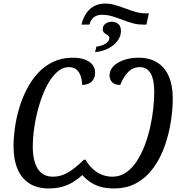

<svg xmlns="http://www.w3.org/2000/svg" viewBox="-20 -1048 1022 1078"><path d="M253 10Q189 10 145 -18Q101 -46 78.5 -99Q56 -152 56 -228Q56 -275 63.5 -329.5Q71 -384 87.5 -440Q104 -496 130 -546.5Q156 -597 192.5 -637Q229 -677 278 -700.5Q327 -724 388 -724Q430 -724 458 -713Q486 -702 500 -683.5Q514 -665 514 -641Q514 -610 496 -591Q478 -572 441 -571Q441 -595 434 -618Q427 -641 411 -656Q395 -671 367 -671Q330 -671 298 -641.5Q266 -612 241.5 -563.5Q217 -515 199.5 -455.5Q182 -396 173 -335.5Q164 -275 164 -223Q164 -172 176 -134.5Q188 -97 213 -76.5Q238 -56 276 -56Q308 -56 335.5 -67Q363 -78 391 -99Q419 -120 451 -151H460Q479 -119 502.5 -98Q526 -77 553.5 -66.5Q581 -56 611 -56Q653 -56 687 -79Q721 -102 747 -141.5Q773 -181 792 -230.5Q811 -280 823 -333.5Q835 -387 840.5 -438.5Q846 -490 846 -532Q846 -600 826 -635.5Q806 -671 765 -671Q726 -671 699 -643Q672 -615 655 -571Q625 -571 610 -586Q595 -601 595 -625Q595 -645 606.5 -663Q618 -681 640 -694.5Q662 -708 692 -716Q722 -724 759 -724Q819 -724 862 -697.5Q905 -671 927.5 -620Q950 -569 950 -495Q950 -435 939.5 -366.5Q929 -298 906 -231.5Q883 -165 844.5 -110Q806 -55 750.5 -22.5Q695 10 619 10Q576 10 543.5 0.5Q511 -9 486.5 -26Q462 -43 442 -65Q418 -43 390.5 -26Q363 -9 329.5 0.5Q296 10 253 10ZM521 -786Q544 -789 560 -796Q576 -803 585 -813Q594 -823 594 -835Q594 -844 585 -849.5Q576 -855 566.5 -862.5Q557 -870 557 -884Q557 -904 572 -915Q587 -926 608 -926Q628 -926 643.5 -914Q659 -902 659 -873Q659 -844 639.5 -818Q620 -792 587 -775.5Q554 -759 514 -755ZM437 -910Q447 -949 466 -975.5Q485 -1002 511.5 -1015Q538 -1028 570 -1028Q599 -1028 627.5 -1019.5Q656 -1011 684 -1000.5Q712 -990 740.5 -981.5Q769 -973 799 -973H816L802 -910H782Q750 -910 721.5 -918.5Q693 -927 665.5 -937.5Q638 -948 610 -956.5Q582 -965 552 -965Q525 -965 507.5 -951.5Q490 -938 482 -910Z"/></svg>

Font: Noto Serif
Style: Italic
Weight: 400
Italic angle: -12°
Designer: Monotype Design Team
Foundry: Monotype Imaging Inc.
Version: Version 2.013